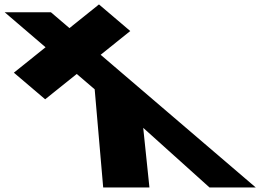

<svg xmlns="http://www.w3.org/2000/svg" viewBox="-340 -829 1200 847"><path d="M584.2 -2 291.8 -265 319.2 -2H115.2L77.7 -435L-1.4 -502.7L-140.8 -391L-278.8 -508.4L-139 -620.5L-319.5 -775H-115.5L-33.6 -705L96.6 -809.5L234.6 -692.1L104 -587.3L788.2 -2Z"/></svg>

Font: Hussar
Style: BdOpOblSeven
Weight: 700
Foundry: Cannot Into Space Fonts
Version: Version 2.00